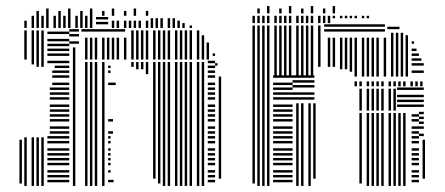

<svg xmlns="http://www.w3.org/2000/svg" viewBox="-20 -612 1464 632"><path d="M52 -8H44V-152H52ZM68 0H60V-160H68ZM68 -416H60V-512H68ZM92 0H84V-160H92ZM92 -400H84V-512H92ZM108 0H100V-160H108ZM108 -392H100V-512H108ZM124 0H116V-160H124ZM124 -392H116V-512H124ZM208 -12H136V-20H208ZM208 -28H136V-36H208ZM208 -44H136V-52H208ZM208 -68H136V-76H208ZM208 -84H136V-92H208ZM208 -100H136V-108H208ZM208 -116H136V-124H208ZM208 -140H136V-148H208ZM208 -156H136V-164H208ZM208 -172H144V-180H208ZM208 -188H144V-196H208ZM208 -212H144V-220H208ZM208 -228H144V-236H208ZM208 -244H144V-252H208ZM208 -260H144V-268H208ZM208 -284H144V-292H208ZM208 -300H144V-308H208ZM208 -316H144V-324H208ZM208 -332H152V-340H208ZM208 -356H152V-364H208ZM208 -372H152V-380H208ZM208 -388H160V-396H208ZM208 -404H136V-412H208ZM208 -428H136V-436H208ZM208 -444H136V-452H208ZM208 -460H136V-468H208ZM208 -476H136V-484H208ZM208 -500H136V-508H208ZM228 0H220V-456H228ZM240 -468H208V-476H240ZM240 -492H208V-500H240ZM240 -508H208V-516H240ZM268 0H260V-408H268ZM284 0H276V-408H284ZM300 0H292V-408H300ZM324 0H316V-408H324ZM354 -12H336V-20H354ZM344 -44H336V-52H344ZM344 -68H336V-76H344ZM344 -84H336V-92H344ZM344 -100H336V-108H344ZM344 -116H336V-124H344ZM344 -140H336V-148H344ZM344 -156H336V-164H344ZM352 -172H336V-180H352ZM352 -212H336V-220H352ZM361 -332H336V-340H361ZM344 -372H336V-380H344ZM344 -388H336V-396H344ZM268 -416H260V-488H268ZM284 -416H276V-488H284ZM300 -416H292V-488H300ZM324 -416H316V-488H324ZM340 -416H332V-488H340ZM356 -416H348V-488H356ZM372 -416H364V-488H372ZM396 -416H388V-488H396ZM392 -508H248V-516H392ZM420 -392H412V-408H420ZM436 -384H428V-408H436ZM452 -384H444V-408H452ZM468 -368H460V-408H468ZM492 -24H484V-408H492ZM508 -8H500V-408H508ZM524 0H516V-408H524ZM540 0H532V-408H540ZM564 0H556V-408H564ZM580 0H572V-408H580ZM596 0H588V-408H596ZM612 0H604V-408H612ZM636 0H628V-408H636ZM652 0H644V-408H652ZM688 -12H664V-20H688ZM688 -28H664V-36H688ZM688 -44H664V-52H688ZM688 -68H664V-76H688ZM688 -84H664V-92H688ZM688 -100H664V-108H688ZM688 -116H664V-124H688ZM688 -140H664V-148H688ZM688 -156H664V-164H688ZM688 -172H664V-180H688ZM688 -188H664V-196H688ZM688 -212H664V-220H688ZM688 -228H664V-236H688ZM688 -244H664V-252H688ZM688 -260H664V-268H688ZM688 -284H664V-292H688ZM688 -300H664V-308H688ZM688 -316H664V-324H688ZM688 -332H664V-340H688ZM688 -356H664V-364H688ZM688 -372H664V-380H688ZM688 -388H664V-396H688ZM688 -404H664V-412H688ZM708 -24H700V-360H708ZM696 -396H688V-404H696ZM420 -416H412V-504H420ZM436 -416H428V-504H436ZM452 -416H444V-504H452ZM468 -416H460V-504H468ZM492 -416H484V-504H492ZM508 -416H500V-504H508ZM524 -416H516V-504H524ZM540 -416H532V-504H540ZM564 -416H556V-504H564ZM580 -416H572V-504H580ZM596 -416H588V-504H596ZM612 -416H604V-504H612ZM636 -416H628V-504H636ZM652 -416H644V-496H652ZM668 -416H660V-472H668ZM688 -428H680V-436H688ZM420 -504H412V-512H420ZM436 -504H428V-512H436ZM452 -504H444V-512H452ZM468 -504H460V-512H468ZM492 -504H484V-512H492ZM508 -504H500V-512H508ZM524 -504H516V-512H524ZM540 -504H532V-512H540ZM564 -504H556V-512H564ZM580 -504H572V-512H580ZM596 -504H588V-512H596ZM612 -504H604V-512H612ZM636 -504H628V-512H636ZM68 -520H60V-544H68ZM92 -520H84V-560H92ZM108 -520H100V-560H108ZM124 -520H116V-560H124ZM140 -520H132V-560H140ZM164 -520H156V-560H164ZM180 -520H172V-560H180ZM196 -520H188V-560H196ZM212 -520H204V-560H212ZM236 -520H228V-560H236ZM252 -520H244V-560H252ZM268 -520H260V-560H268ZM284 -520H276V-560H284ZM336 -532H296V-540H336ZM336 -548H296V-556H336ZM356 -520H348V-544H356ZM372 -520H364V-544H372ZM396 -520H388V-544H396ZM412 -520H404V-544H412ZM428 -520H420V-544H428ZM444 -520H436V-544H444ZM468 -520H460V-544H468ZM484 -520H476V-544H484ZM500 -520H492V-544H500ZM516 -520H508V-544H516ZM540 -520H532V-544H540ZM556 -520H548V-544H556ZM572 -520H564V-544H572ZM588 -520H580V-536H588ZM612 -520H604V-528H612ZM484 -544H476V-552H484ZM500 -544H492V-552H500ZM516 -544H508V-552H516ZM540 -544H532V-552H540ZM556 -544H548V-552H556ZM108 -560H100V-576H108ZM140 -560H132V-584H140ZM180 -560H172V-576H180ZM212 -560H204V-584H212ZM252 -560H244V-576H252ZM284 -560H276V-584H284ZM324 -560H316V-576H324ZM356 -560H348V-584H356ZM396 -560H388V-576H396ZM428 -560H420V-584H428ZM468 -560H460V-576H468Z M819 -8H811V-360H819ZM835 0H827V-360H835ZM851 0H843V-360H851ZM867 0H859V-360H867ZM943 -12H879V-20H943ZM943 -28H879V-36H943ZM943 -44H879V-52H943ZM943 -68H879V-76H943ZM943 -84H879V-92H943ZM943 -100H879V-108H943ZM943 -116H879V-124H943ZM943 -140H879V-148H943ZM943 -156H879V-164H943ZM943 -172H879V-180H943ZM943 -188H879V-196H943ZM943 -212H879V-220H943ZM943 -228H879V-236H943ZM943 -244H879V-252H943ZM943 -260H879V-268H943ZM943 -284H879V-292H943ZM943 -300H879V-308H943ZM943 -316H879V-324H943ZM943 -332H879V-340H943ZM943 -356H879V-364H943ZM963 0H955V-272H963ZM979 0H971V-272H979ZM1003 0H995V-272H1003ZM1019 -24H1011V-272H1019ZM1015 -284H943V-292H1015ZM1015 -300H943V-308H1015ZM1015 -324H943V-332H1015ZM1015 -340H943V-348H1015ZM1015 -356H943V-364H1015ZM1171 -8H1163V-240H1171ZM1195 0H1187V-240H1195ZM1211 0H1203V-240H1211ZM1227 0H1219V-240H1227ZM1243 0H1235V-240H1243ZM1267 0H1259V-240H1267ZM1283 0H1275V-240H1283ZM1299 0H1291V-240H1299ZM1315 0H1307V-240H1315ZM1359 -12H1335V-20H1359ZM1359 -28H1335V-36H1359ZM1359 -44H1335V-52H1359ZM1359 -68H1335V-76H1359ZM1359 -84H1335V-92H1359ZM1359 -100H1335V-108H1359ZM1359 -116H1335V-124H1359ZM1359 -140H1335V-148H1359ZM1359 -156H1335V-164H1359ZM1359 -172H1335V-180H1359ZM1359 -188H1335V-196H1359ZM1359 -212H1335V-220H1359ZM1359 -228H1335V-236H1359ZM1379 -24H1371V-152H1379ZM1375 -164H1359V-172H1375ZM1375 -188H1359V-196H1375ZM1375 -204H1359V-212H1375ZM1375 -220H1359V-228H1375ZM1375 -236H1359V-244H1375ZM1171 -248H1163V-320H1171ZM1195 -248H1187V-320H1195ZM1211 -248H1203V-320H1211ZM1227 -248H1219V-320H1227ZM1243 -248H1235V-320H1243ZM1267 -248H1259V-320H1267ZM1283 -248H1275V-320H1283ZM1375 -260H1287V-268H1375ZM1375 -276H1287V-284H1375ZM1375 -292H1287V-300H1375ZM1375 -316H1287V-324H1375ZM1155 -328H1147V-344H1155ZM1171 -328H1163V-344H1171ZM1195 -328H1187V-344H1195ZM1211 -328H1203V-344H1211ZM1227 -328H1219V-344H1227ZM1243 -328H1235V-344H1243ZM1267 -328H1259V-344H1267ZM1283 -328H1275V-344H1283ZM1299 -328H1291V-344H1299ZM1315 -328H1307V-344H1315ZM1339 -328H1331V-344H1339ZM1355 -328H1347V-344H1355ZM1371 -328H1363V-344H1371ZM819 -360H811V-528H819ZM835 -360H827V-528H835ZM851 -360H843V-528H851ZM867 -360H859V-528H867ZM891 -360H883V-528H891ZM907 -360H899V-528H907ZM923 -360H915V-528H923ZM939 -360H931V-528H939ZM963 -360H955V-528H963ZM979 -360H971V-528H979ZM995 -360H987V-528H995ZM1011 -360H1003V-528H1011ZM1035 -392H1027V-528H1035ZM1067 -392H1059V-488H1067ZM1083 -392H1075V-488H1083ZM1107 -384H1099V-488H1107ZM1123 -384H1115V-488H1123ZM1139 -376H1131V-488H1139ZM1155 -360H1147V-488H1155ZM1179 -360H1171V-488H1179ZM1195 -360H1187V-488H1195ZM1211 -360H1203V-488H1211ZM1227 -360H1219V-488H1227ZM1251 -360H1243V-488H1251ZM1247 -508H1047V-516H1247ZM1247 -524H1047V-532H1247ZM1275 -360H1267V-472H1275ZM1291 -360H1283V-472H1291ZM1307 -360H1299V-472H1307ZM1323 -360H1315V-472H1323ZM1375 -372H1335V-380H1375ZM1375 -396H1335V-404H1375ZM1367 -412H1335V-420H1367ZM1359 -428H1335V-436H1359ZM1351 -444H1335V-452H1351ZM1343 -468H1335V-476H1343ZM1275 -472H1267V-504H1275ZM1291 -472H1283V-504H1291ZM1307 -472H1299V-504H1307ZM1323 -472H1315V-496H1323ZM1295 -516H1255V-524H1295ZM819 -536H811V-552H819ZM835 -536H827V-552H835ZM851 -536H843V-552H851ZM867 -536H859V-552H867ZM891 -536H883V-552H891ZM907 -536H899V-552H907ZM923 -536H915V-552H923ZM939 -536H931V-552H939ZM963 -536H955V-552H963ZM979 -536H971V-552H979ZM995 -536H987V-552H995ZM1011 -536H1003V-552H1011ZM1035 -536H1027V-552H1035ZM1051 -536H1043V-552H1051ZM1067 -536H1059V-552H1067ZM819 -552H811V-560H819ZM835 -552H827V-560H835ZM851 -552H843V-560H851ZM867 -552H859V-560H867ZM891 -552H883V-560H891ZM907 -552H899V-560H907ZM923 -552H915V-560H923ZM939 -552H931V-560H939ZM963 -552H955V-560H963ZM979 -552H971V-560H979ZM995 -552H987V-560H995ZM1011 -552H1003V-560H1011ZM1035 -552H1027V-560H1035ZM1051 -552H1043V-560H1051ZM1067 -552H1059V-560H1067ZM1083 -552H1075V-560H1083ZM1107 -552H1099V-560H1107ZM1123 -552H1115V-560H1123ZM1139 -552H1131V-560H1139ZM1155 -552H1147V-560H1155ZM1179 -552H1171V-560H1179ZM1195 -552H1187V-560H1195ZM835 -568H827V-584H835ZM867 -568H859V-592H867ZM907 -568H899V-584H907ZM939 -568H931V-592H939ZM979 -568H971V-584H979ZM1011 -568H1003V-592H1011ZM1051 -568H1043V-584H1051ZM1083 -568H1075V-592H1083Z"/></svg>

Font: Rubik Lines
Style: Regular
Weight: 400
Designer: Hubert and Fischer, NaN
Foundry: Hubert and Fischer, NaN
Version: Version 2.201